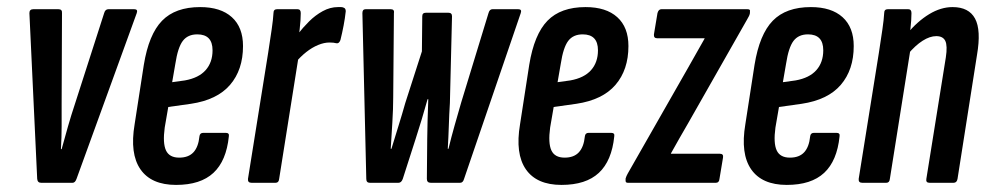

<svg xmlns="http://www.w3.org/2000/svg" viewBox="-20 -516 2790 542"><path d="M96 0Q86 0 85 -11L63 -479Q63 -490 74 -490H145Q156 -490 155 -479L154 -223Q154 -190 154 -159.5Q154 -129 152 -95H154Q163 -128 172 -159.5Q181 -191 192 -224L274 -479Q277 -490 286 -490H359Q370 -490 366 -479L196 -11Q192 0 185 0Z M477 6Q407 6 376.5 -38Q346 -82 360 -165L386 -333Q400 -419 437.5 -457.5Q475 -496 545 -496Q603 -496 634.5 -467.5Q666 -439 666 -386Q666 -319 629.5 -276.5Q593 -234 519 -223L455 -214L445 -156Q439 -112 448.5 -91.5Q458 -71 486 -71Q512 -71 526 -86Q540 -101 543 -131Q544 -141 554 -141H617Q628 -141 626 -131Q619 -62 582.5 -28Q546 6 477 6ZM466 -284 502 -289Q541 -296 560.5 -318Q580 -340 580 -374Q580 -419 537 -419Q510 -419 496 -400.5Q482 -382 475 -336Z M690 0Q679 0 680 -11L737 -367Q743 -406 747 -433.5Q751 -461 752 -479Q752 -490 762 -490H820Q829 -490 829 -479Q829 -460 826 -434Q823 -408 821 -391L826 -376L768 -11Q767 0 758 0ZM813 -338 821 -420Q835 -438 852.5 -455.5Q870 -473 891 -484.5Q912 -496 934 -496Q939 -496 943 -496Q947 -496 951 -494Q956 -492 956 -484Q954 -465 950 -444Q946 -423 941 -403Q937 -392 929 -394Q925 -395 921 -395.5Q917 -396 910 -396Q895 -396 878 -389Q861 -382 844.5 -369Q828 -356 813 -338Z M1024 0Q1014 0 1014 -11L1003 -479Q1003 -490 1012 -490H1083Q1088 -490 1090.5 -487.5Q1093 -485 1092 -479L1090 -241Q1090 -210 1087.5 -169Q1085 -128 1083 -96H1085Q1095 -129 1105 -161Q1115 -193 1124 -225L1171 -371L1172 -470Q1172 -480 1182 -480H1246Q1256 -480 1256 -470L1250 -225Q1248 -193 1247 -161Q1246 -129 1244 -96H1246Q1254 -129 1263.5 -162.5Q1273 -196 1282 -227L1359 -479Q1362 -490 1370 -490H1443Q1454 -490 1450 -479L1290 -11Q1287 0 1279 0H1196Q1185 0 1185 -11L1186 -123Q1186 -144 1187 -175Q1188 -206 1189 -236H1187Q1179 -207 1170.5 -179Q1162 -151 1153 -123L1117 -11Q1113 0 1105 0Z M1565 6Q1495 6 1464.5 -38Q1434 -82 1448 -165L1474 -333Q1488 -419 1525.5 -457.5Q1563 -496 1633 -496Q1691 -496 1722.5 -467.5Q1754 -439 1754 -386Q1754 -319 1717.5 -276.5Q1681 -234 1607 -223L1543 -214L1533 -156Q1527 -112 1536.5 -91.5Q1546 -71 1574 -71Q1600 -71 1614 -86Q1628 -101 1631 -131Q1632 -141 1642 -141H1705Q1716 -141 1714 -131Q1707 -62 1670.5 -28Q1634 6 1565 6ZM1554 -284 1590 -289Q1629 -296 1648.5 -318Q1668 -340 1668 -374Q1668 -419 1625 -419Q1598 -419 1584 -400.5Q1570 -382 1563 -336Z M1752 0Q1745 0 1746 -8V-12Q1748 -19 1752 -26L1922 -324Q1934 -345 1945.5 -365.5Q1957 -386 1969 -407V-408Q1951 -408 1937 -408Q1923 -408 1907 -408H1835Q1825 -408 1826 -419L1836 -479Q1839 -490 1847 -490H2090Q2099 -490 2097 -483V-479Q2096 -472 2089 -461L1923 -169Q1911 -148 1898.5 -126.5Q1886 -105 1874 -83V-82Q1889 -82 1902 -82Q1915 -82 1930 -82H2012Q2023 -82 2021 -71L2011 -11Q2010 0 2001 0Z M2201 6Q2131 6 2100.5 -38Q2070 -82 2084 -165L2110 -333Q2124 -419 2161.5 -457.5Q2199 -496 2269 -496Q2327 -496 2358.5 -467.5Q2390 -439 2390 -386Q2390 -319 2353.5 -276.5Q2317 -234 2243 -223L2179 -214L2169 -156Q2163 -112 2172.5 -91.5Q2182 -71 2210 -71Q2236 -71 2250 -86Q2264 -101 2267 -131Q2268 -141 2278 -141H2341Q2352 -141 2350 -131Q2343 -62 2306.5 -28Q2270 6 2201 6ZM2190 -284 2226 -289Q2265 -296 2284.5 -318Q2304 -340 2304 -374Q2304 -419 2261 -419Q2234 -419 2220 -400.5Q2206 -382 2199 -336Z M2604 0Q2593 0 2595 -11L2650 -354Q2655 -387 2648.5 -400.5Q2642 -414 2623 -414Q2605 -414 2584.5 -401Q2564 -388 2543 -363L2540 -420Q2570 -456 2603 -476Q2636 -496 2669 -496Q2715 -496 2732.5 -463.5Q2750 -431 2738 -361L2683 -11Q2681 0 2672 0ZM2414 0Q2403 0 2404 -11L2461 -367Q2467 -406 2471 -433.5Q2475 -461 2476 -479Q2476 -490 2486 -490H2544Q2553 -490 2553 -479Q2553 -460 2550 -434Q2547 -408 2545 -391L2550 -376L2492 -11Q2491 0 2482 0Z"/></svg>

Font: Sofia Sans Extra Condensed SemiBold
Style: Italic
Weight: 600
Italic angle: -9°
Designer: Botio Nikoltchev, Ani Petrova
Foundry: lettersoup
Version: Version 4.101